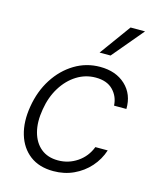

<svg xmlns="http://www.w3.org/2000/svg" viewBox="-118 -865 792 960"><g transform="rotate(15 278.0 -385.0)"><path d="M249.6 11.4Q175.8 11.4 127.8 -25.2Q79.9 -61.8 60.9 -125.5Q41.9 -189.3 55.4 -270.2Q68.9 -352.6 109.7 -416.4Q150.6 -480.1 210.8 -516.5Q271 -552.9 342.3 -552.9Q424.4 -552.9 474.3 -506.2Q524.1 -459.5 522.7 -383.5H458.8Q456.3 -430.8 424.7 -463.1Q393.1 -495.4 334.9 -495.4Q282 -495.4 236.9 -467.2Q191.8 -438.9 160.7 -388.7Q129.6 -338.4 119 -272.4Q107.6 -206 121.1 -155Q134.6 -104 169.6 -75.3Q204.5 -46.5 258.2 -46.5Q312.9 -46.5 357.6 -76.9Q402.3 -107.2 422.2 -159.1H486.2Q470.2 -109.7 435.9 -71.2Q401.6 -32.7 354 -10.7Q306.5 11.4 249.6 11.4ZM320.3 -621.1 437.5 -782.3H512.4L377.1 -621.1Z"/></g></svg>

Font: Inter Light  BETA
Style: Italic
Weight: 300
Italic angle: 9.39999°
Designer: Rasmus Andersson
Foundry: rsms
Version: Version 3.011;git-f93a4a705